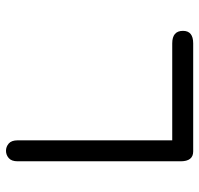

<svg xmlns="http://www.w3.org/2000/svg" viewBox="-32 -636 668 644"><g transform="rotate(-90 302.0 -314.0)"><path d="M116.2 0Q83 0 83 -42V-588.9Q83 -609.4 93.8 -618.7Q104.5 -627.9 118.2 -627.9Q131.8 -627.9 142.6 -618.7Q153.3 -609.4 153.3 -588.9V-70.3H478.5Q520.5 -70.3 520.5 -34.2Q520.5 0 478.5 0Z"/></g></svg>

Font: Jura
Style: DemiBold
Weight: 600
Version: Version 2.4